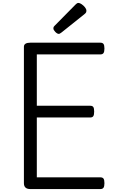

<svg xmlns="http://www.w3.org/2000/svg" viewBox="-20 -1289 776 1309"><path d="M187 0Q165 0 154 -10Q143 -20 143 -40V-970Q143 -984 154 -991Q165 -998 187 -998H664Q679 -998 685.5 -989.5Q692 -981 692 -958Q692 -936 685.5 -927Q679 -918 664 -918H231V-568H595Q610 -568 616 -559.5Q622 -551 622 -528Q622 -506 616 -497Q610 -488 595 -488H231V-80H664Q679 -80 685.5 -71.5Q692 -63 692 -40Q692 -18 685.5 -9Q679 0 664 0ZM381 -1058Q370 -1058 357 -1071.5Q344 -1085 344 -1095Q344 -1099 345 -1103Q346 -1107 352 -1113L495 -1258Q500 -1263 504.5 -1266Q509 -1269 515 -1269Q524 -1269 537 -1260Q550 -1251 559.5 -1239Q569 -1227 569 -1216Q569 -1209 566.5 -1204Q564 -1199 554 -1191L400 -1068Q394 -1064 389.5 -1061Q385 -1058 381 -1058Z"/></svg>

Font: Playwrite ES Deco
Style: Regular
Weight: 400
Designer: Veronika Burian, José Scaglione
Foundry: TypeTogether
Version: Version 1.002